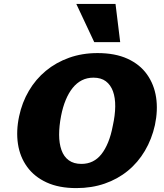

<svg xmlns="http://www.w3.org/2000/svg" viewBox="-20 -947 843 984"><path d="M371 17Q282 17 219 -12Q156 -41 119 -92Q82 -143 72 -209.5Q62 -276 78 -351Q93 -422 128 -481.5Q163 -541 215 -584Q267 -627 334 -651Q401 -675 480 -675Q570 -675 633.5 -646Q697 -617 733.5 -565.5Q770 -514 780 -448Q790 -382 774 -306Q758 -234 722.5 -174Q687 -114 635 -71.5Q583 -29 516.5 -6Q450 17 371 17ZM397 -107Q429 -107 454.5 -119.5Q480 -132 499.5 -156.5Q519 -181 534 -217.5Q549 -254 558 -302Q570 -356 570.5 -401Q571 -446 559 -479Q547 -512 522.5 -530.5Q498 -549 459 -549Q426 -549 399.5 -535.5Q373 -522 352.5 -496.5Q332 -471 317 -435Q302 -399 293 -353Q283 -301 283 -256.5Q283 -212 295 -178Q307 -144 332.5 -125.5Q358 -107 397 -107ZM463 -731 371 -927H572L596 -731Z"/></svg>

Font: Ysabeau Office Black
Style: Italic
Weight: 900
Italic angle: -12°
Designer: Christian Thalmann (Catharsis Fonts)
Version: Version 2.001;gftools[0.9.30]; featfreeze: tnum,lnum,ss02